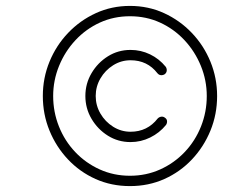

<svg xmlns="http://www.w3.org/2000/svg" viewBox="-20 -613 781 650"><path d="M539 -214Q545 -210 545.5 -203Q546 -196 542 -190Q520 -163 488.5 -147.5Q457 -132 422 -132Q380 -132 345.5 -153.5Q311 -175 290 -210.5Q269 -246 269 -288Q269 -330 290 -365.5Q311 -401 345.5 -422.5Q380 -444 422 -444Q457 -444 488 -429Q519 -414 541 -387Q545 -381 544.5 -374Q544 -367 538 -362Q532 -358 525 -358.5Q518 -359 513 -365Q479 -409 422 -409Q390 -409 363 -392Q336 -375 320 -347.5Q304 -320 304 -288Q304 -256 320 -228.5Q336 -201 363 -184Q390 -167 422 -167Q479 -167 514 -212Q519 -217 526 -218Q533 -219 539 -214ZM420 -558Q365 -558 318 -536.5Q271 -515 235.5 -477Q200 -439 180 -390Q160 -341 160 -288Q160 -234 179.5 -185Q199 -136 234.5 -98.5Q270 -61 317.5 -39.5Q365 -18 420 -18Q475 -18 522.5 -39.5Q570 -61 605.5 -98.5Q641 -136 660.5 -185Q680 -234 680 -288Q680 -341 660 -390Q640 -439 604.5 -477Q569 -515 522 -536.5Q475 -558 420 -558ZM420 -593Q482 -593 535.5 -568.5Q589 -544 629.5 -501.5Q670 -459 692.5 -404Q715 -349 715 -288Q715 -226 692.5 -171Q670 -116 630 -73.5Q590 -31 536.5 -7Q483 17 420 17Q357 17 303.5 -7Q250 -31 210 -73.5Q170 -116 147.5 -171Q125 -226 125 -288Q125 -349 147.5 -404Q170 -459 210.5 -501.5Q251 -544 304.5 -568.5Q358 -593 420 -593Z"/></svg>

Font: FRB American Cursive Guidelines Arrows
Style: Italic
Weight: 400
Italic angle: -25°
Version: Version 2.0;Modular Font Editor K font №1